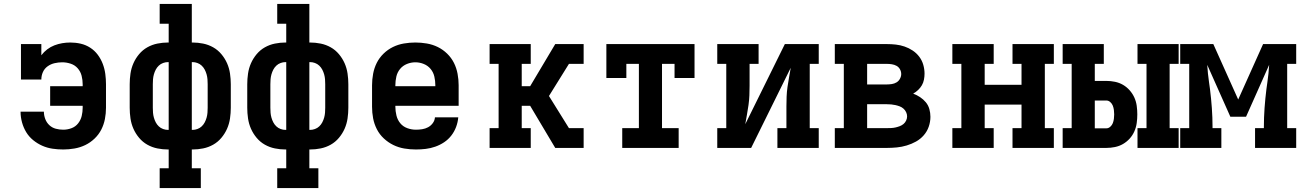

<svg xmlns="http://www.w3.org/2000/svg" viewBox="-20 -755 6640 980"><path d="M303 8Q275 8 248 4Q221 0 196 -11Q171 -22 149.5 -39.5Q128 -57 114 -80Q100 -103 92.5 -130Q85 -157 85 -184Q85 -184 85 -184.5Q85 -185 85 -185H204Q204 -185 204 -185Q204 -185 204 -185Q204 -166 211 -147.5Q218 -129 232 -116Q246 -103 264.5 -98Q283 -93 303 -93Q324 -93 344.5 -100.5Q365 -108 378.5 -125Q392 -142 397 -163Q402 -184 402 -205V-215H236V-315H402V-325Q402 -347 396.5 -368.5Q391 -390 376.5 -406.5Q362 -423 340.5 -430Q319 -437 298 -437Q278 -437 258.5 -432.5Q239 -428 223 -416.5Q207 -405 199 -387Q191 -369 191 -349H87V-530H191V-473Q204 -490 221 -503Q238 -516 257.5 -523.5Q277 -531 297.5 -534.5Q318 -538 339 -538Q366 -538 392 -532Q418 -526 440.5 -511.5Q463 -497 479 -475.5Q495 -454 504.5 -429Q514 -404 517.5 -377.5Q521 -351 521 -325V-205Q521 -176 515.5 -147.5Q510 -119 497 -93.5Q484 -68 462.5 -47.5Q441 -27 415 -14.5Q389 -2 360 3Q331 8 303 8Z M795 205V104H841V8H837Q810 8 783 2.5Q756 -3 732 -16.5Q708 -30 690 -51.5Q672 -73 661 -98Q650 -123 646 -150.5Q642 -178 642 -205V-325Q642 -352 646 -379.5Q650 -407 661 -432Q672 -457 690 -478.5Q708 -500 732 -513.5Q756 -527 783 -532.5Q810 -538 837 -538H841V-634H795V-735H959V-538H963Q990 -538 1017 -532.5Q1044 -527 1068 -513.5Q1092 -500 1110 -478.5Q1128 -457 1139 -432Q1150 -407 1154 -379.5Q1158 -352 1158 -325V-205Q1158 -178 1154 -150.5Q1150 -123 1139 -98Q1128 -73 1110 -51.5Q1092 -30 1068 -16.5Q1044 -3 1017 2.5Q990 8 963 8H959V104H1005V205ZM837 -92H841V-438H837Q825 -438 812.5 -433.5Q800 -429 790.5 -420Q781 -411 775 -399.5Q769 -388 765.5 -375.5Q762 -363 761 -350.5Q760 -338 760 -325V-205Q760 -192 761 -179.5Q762 -167 765.5 -154.5Q769 -142 775 -130.5Q781 -119 790.5 -110Q800 -101 812.5 -96.5Q825 -92 837 -92ZM963 -92Q975 -92 987.5 -96.5Q1000 -101 1009.5 -110Q1019 -119 1025 -130.5Q1031 -142 1034.5 -154.5Q1038 -167 1039 -179.5Q1040 -192 1040 -205V-325Q1040 -338 1039 -350.5Q1038 -363 1034.5 -375.5Q1031 -388 1025 -399.5Q1019 -411 1009.5 -420Q1000 -429 987.5 -433.5Q975 -438 963 -438H959V-92Z M1395 205V104H1441V8H1437Q1410 8 1383 2.5Q1356 -3 1332 -16.5Q1308 -30 1290 -51.5Q1272 -73 1261 -98Q1250 -123 1246 -150.5Q1242 -178 1242 -205V-325Q1242 -352 1246 -379.5Q1250 -407 1261 -432Q1272 -457 1290 -478.5Q1308 -500 1332 -513.5Q1356 -527 1383 -532.5Q1410 -538 1437 -538H1441V-634H1395V-735H1559V-538H1563Q1590 -538 1617 -532.5Q1644 -527 1668 -513.5Q1692 -500 1710 -478.5Q1728 -457 1739 -432Q1750 -407 1754 -379.5Q1758 -352 1758 -325V-205Q1758 -178 1754 -150.5Q1750 -123 1739 -98Q1728 -73 1710 -51.5Q1692 -30 1668 -16.5Q1644 -3 1617 2.5Q1590 8 1563 8H1559V104H1605V205ZM1437 -92H1441V-438H1437Q1425 -438 1412.5 -433.5Q1400 -429 1390.5 -420Q1381 -411 1375 -399.5Q1369 -388 1365.5 -375.5Q1362 -363 1361 -350.5Q1360 -338 1360 -325V-205Q1360 -192 1361 -179.5Q1362 -167 1365.5 -154.5Q1369 -142 1375 -130.5Q1381 -119 1390.5 -110Q1400 -101 1412.5 -96.5Q1425 -92 1437 -92ZM1563 -92Q1575 -92 1587.5 -96.5Q1600 -101 1609.5 -110Q1619 -119 1625 -130.5Q1631 -142 1634.5 -154.5Q1638 -167 1639 -179.5Q1640 -192 1640 -205V-325Q1640 -338 1639 -350.5Q1638 -363 1634.5 -375.5Q1631 -388 1625 -399.5Q1619 -411 1609.5 -420Q1600 -429 1587.5 -433.5Q1575 -438 1563 -438H1559V-92Z M2103 8Q2073 8 2043.5 3Q2014 -2 1987.5 -15Q1961 -28 1939 -48.5Q1917 -69 1903.5 -95.5Q1890 -122 1884.5 -151Q1879 -180 1879 -210V-320Q1879 -349 1884.5 -378.5Q1890 -408 1903 -434Q1916 -460 1937.5 -481Q1959 -502 1985.5 -515Q2012 -528 2041.5 -533Q2071 -538 2100 -538Q2129 -538 2158.5 -533Q2188 -528 2214.5 -515Q2241 -502 2262.5 -481Q2284 -460 2297 -434Q2310 -408 2315.5 -378.5Q2321 -349 2321 -320V-215H1998V-210Q1998 -188 2003.5 -165.5Q2009 -143 2023 -126Q2037 -109 2058.5 -101Q2080 -93 2103 -93Q2119 -93 2135 -95.5Q2151 -98 2165 -105.5Q2179 -113 2189 -126.5Q2199 -140 2200 -156H2319Q2317 -131 2308 -107Q2299 -83 2283.5 -63Q2268 -43 2247 -29Q2226 -15 2202 -6.5Q2178 2 2153 5Q2128 8 2103 8ZM1998 -315H2202V-320Q2202 -342 2197 -364Q2192 -386 2178 -403Q2164 -420 2143 -428.5Q2122 -437 2100 -437Q2078 -437 2057 -428.5Q2036 -420 2022 -403Q2008 -386 2003 -364Q1998 -342 1998 -320Z M2479 0V-101H2525V-429H2479V-530H2689V-429H2643V-315H2686L2814 -530H2959V-429H2884L2782 -265L2884 -101H2959V0H2814L2686 -215H2643V-101H2689V0Z M3156 0V-101H3241V-429H3177V-357H3075V-530H3525V-357H3423V-429H3359V-101H3444V0Z M3641 0V-101H3687V-429H3641V-530H3852V-429H3806V-318Q3806 -293 3805 -268.5Q3804 -244 3800.5 -219Q3797 -194 3792.5 -169.5Q3788 -145 3784 -121L3986 -530H4159V-429H4113V-101H4159V0H3948V-101H3994V-212Q3994 -237 3995 -261.5Q3996 -286 3999.5 -311Q4003 -336 4007.5 -360.5Q4012 -385 4016 -409L3814 0Z M4241 0V-101H4287V-429H4241V-530H4507Q4530 -530 4552.5 -527.5Q4575 -525 4597 -517.5Q4619 -510 4638.5 -497Q4658 -484 4672 -465.5Q4686 -447 4692.5 -424.5Q4699 -402 4699 -379Q4699 -364 4696 -348.5Q4693 -333 4685.5 -320Q4678 -307 4666.5 -296Q4655 -285 4641 -277Q4660 -270 4676.5 -259Q4693 -248 4705.5 -233Q4718 -218 4723.5 -198.5Q4729 -179 4729 -159Q4729 -133 4720.5 -108.5Q4712 -84 4695 -64.5Q4678 -45 4655.5 -32.5Q4633 -20 4608 -12.5Q4583 -5 4557.5 -2.5Q4532 0 4507 0ZM4406 -324H4507Q4519 -324 4532 -326Q4545 -328 4556 -334.5Q4567 -341 4573.5 -353Q4580 -365 4580 -377Q4580 -390 4573.5 -401.5Q4567 -413 4556 -419Q4545 -425 4532 -427Q4519 -429 4507 -429H4406ZM4406 -101H4507Q4518 -101 4529 -101.5Q4540 -102 4551 -104.5Q4562 -107 4572.5 -111Q4583 -115 4591.5 -122Q4600 -129 4605 -139.5Q4610 -150 4610 -161Q4610 -172 4605 -182.5Q4600 -193 4591.5 -200.5Q4583 -208 4572.5 -212Q4562 -216 4551 -218.5Q4540 -221 4529 -222Q4518 -223 4507 -223H4406Z M4841 0V-101H4887V-429H4841V-530H5052V-429H5006V-322H5194V-429H5148V-530H5359V-429H5313V-101H5359V0H5148V-101H5194V-221H5006V-101H5052V0Z M5786 0V-101H5832V-429H5786V-530H5996V-429H5950V-101H5996V0ZM5404 0V-101H5450V-429H5404V-530H5614V-429H5568V-342H5627Q5649 -342 5671 -337.5Q5693 -333 5712 -322Q5731 -311 5746 -294Q5761 -277 5770 -257Q5779 -237 5782 -215Q5785 -193 5785 -171Q5785 -149 5782 -127Q5779 -105 5770 -84.5Q5761 -64 5746 -47.5Q5731 -31 5712 -20Q5693 -9 5671 -4.5Q5649 0 5627 0ZM5568 -100H5627Q5638 -100 5647 -108Q5656 -116 5660 -126.5Q5664 -137 5665.5 -148.5Q5667 -160 5667 -171Q5667 -182 5665.5 -193.5Q5664 -205 5660 -215.5Q5656 -226 5647 -234Q5638 -242 5627 -242H5568Z M6004 0V-101H6050V-429H6004V-530H6173L6300 -247L6427 -530H6596V-429H6550V-101H6596V0H6386V-101H6431V-106Q6431 -155 6434.5 -203.5Q6438 -252 6444 -300L6449 -336Q6452 -358 6454.5 -380Q6457 -402 6458 -424L6340 -159H6260L6142 -424Q6143 -402 6145.5 -380Q6148 -358 6151 -336L6156 -300Q6162 -252 6165.5 -203.5Q6169 -155 6169 -106V-101H6214V0Z"/></svg>

Font: Iosevka Curly Slab Extended
Style: Bold
Weight: 700
Width: 7
Monospace: yes
Designer: Belleve Invis
Foundry: Belleve Invis
Version: Version 11.1.0; ttfautohint (v1.8.3)